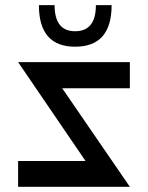

<svg xmlns="http://www.w3.org/2000/svg" viewBox="-20 -720 570 740"><path d="M480.5 -480.5Q480.5 -446.3 480.5 -379.9Q393.6 -379.9 219.7 -379.9Q306.6 -252.9 480.5 0Q336.9 0 49.8 0Q49.8 -33.2 49.8 -99.6Q136.7 -99.6 309.6 -99.6Q223.6 -226.6 49.8 -480.5Q193.4 -480.5 480.5 -480.5ZM410.2 -700.2Q394.5 -700.2 349.6 -700.2Q349.6 -599.6 269.5 -599.6Q190.4 -599.6 190.4 -700.2Q169.9 -700.2 129.9 -700.2Q129.9 -540 269.5 -540Q410.2 -540 410.2 -700.2Z"/></svg>

Font: Alibu-Mazigh Belkasim 1
Style: Bold
Weight: 400
Designer: Mazigh Moubarik Belkasim
Version: Version 1.0